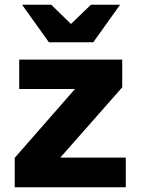

<svg xmlns="http://www.w3.org/2000/svg" viewBox="-20 -789 593 809"><path d="M61 -414V-538H495V-421L234 -125H510V0H42V-124L296 -414ZM73 -769H196L279 -688L363 -769H486L373 -611H186Z"/></svg>

Font: Montreal
Style: Bold
Weight: 700
Designer: Julieta Ulanovsky, usr_local_share
Foundry: Julieta Ulanovsky, usr_local_share
Version: Version 2.001